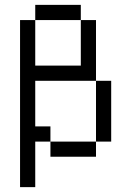

<svg xmlns="http://www.w3.org/2000/svg" viewBox="-20 -645 540 790"><path d="M62.5 -562.5V125H125V-62.5H187.5V0H375V-62.5H187.5V-125H125V-312.5H375Q375 -312.5 375 -62.5H437.5Q437.5 -62.5 437.5 -312.5H375Q375 -312.5 375 -562.5H312.5V-375H125V-562.5ZM125 -562.5H312.5V-625H125Z"/></svg>

Font: Unifont
Style: Regular
Weight: 500
Version: Version 13.0.05